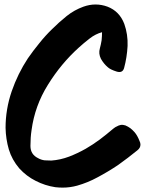

<svg xmlns="http://www.w3.org/2000/svg" viewBox="-20 -815 685 859"><path d="M502 -249Q497.1 -247.1 493.2 -244.1Q489.3 -241.2 485.4 -238.3Q457 -213.9 425.8 -190.4Q395.5 -168 363.3 -149.4Q327.1 -128.9 289.1 -114.3Q250 -99.6 210 -96.7Q194.3 -96.7 179.7 -97.7Q164.1 -99.6 150.4 -107.4Q116.2 -124 116.2 -162.1Q116.2 -200.2 121.1 -232.4Q135.7 -341.8 194.3 -435.5Q252.9 -530.3 333 -602.5Q354.5 -622.1 380.9 -642.6Q407.2 -663.1 436.5 -670.9Q436.5 -653.3 434.6 -634.8Q431.6 -616.2 426.8 -598.6Q419.9 -575.2 431.6 -551.8Q444.3 -529.3 462.9 -513.7Q473.6 -503.9 501 -495.1Q528.3 -486.3 535.2 -510.7Q547.9 -557.6 550.8 -609.4Q552.7 -661.1 536.1 -708Q514.6 -764.6 460.9 -785.2Q434.6 -794.9 407.2 -794.9Q380.9 -794.9 353.5 -785.2Q312.5 -770.5 278.3 -743.2Q243.2 -714.8 212.9 -684.6Q182.6 -655.3 156.2 -622.1Q128.9 -588.9 104.5 -553.7Q59.6 -485.4 32.2 -406.2Q4.9 -326.2 4.9 -243.2Q5.9 -193.4 19.5 -146.5Q33.2 -100.6 66.4 -61.5Q98.6 -26.4 139.6 -5.9Q181.6 15.6 227.5 22.5Q244.1 24.4 260.7 24.4Q293 24.4 325.2 15.6Q373 2 416 -21.5Q463.9 -46.9 508.8 -77.1Q552.7 -108.4 594.7 -142.6Q608.4 -153.3 608.4 -168Q608.4 -175.8 604.5 -183.6Q594.7 -209 582 -223.6Q573.2 -233.4 563.5 -241.2Q552.7 -249 541 -253.9Q529.3 -257.8 519.5 -255.9Q509.8 -253.9 502 -249Z"/></svg>

Font: TroubleSide
Style: Comic
Weight: 400
Designer: Koroletov
Version: 1_5